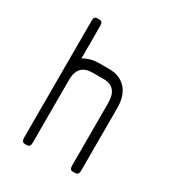

<svg xmlns="http://www.w3.org/2000/svg" viewBox="-111 -470 483 536"><g transform="rotate(30 130.5 -202.5)"><path d="M210 0H203Q193 0 193 -13V-215Q193 -267 149 -267H113Q66 -267 66 -217V-13Q66 0 55 0H48Q43 0 40.5 -4Q38 -8 38 -13V-392Q38 -405 48 -405H55Q66 -405 66 -392V-286Q81 -294 92.5 -296.5Q104 -299 113 -299H149Q182 -299 202 -277.5Q222 -256 222 -215V-13Q222 0 210 0Z"/></g></svg>

Font: Chathura
Style: Regular
Weight: 300
Designer: Appaji Ambarisha Darbha
Foundry: Aditya Fonts
Version: Version 1.00 2015